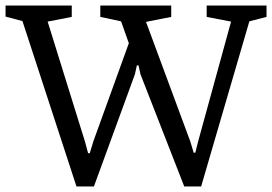

<svg xmlns="http://www.w3.org/2000/svg" viewBox="-28 -668 982 693"><path d="M248 5 53 -592 -8 -608V-648H231V-607L144 -590L279 -156L290 -115H296L309 -158L437 -512L409 -591L334 -607V-648H590V-607L499 -589L659 -157L671 -117H677L687 -157L806 -590L718 -607V-648H934V-607L872 -591L698 5H637L479 -400L472 -432H466L459 -400L311 5Z"/></svg>

Font: Faustina Light
Style: Regular
Weight: 400
Version: Version 1.200